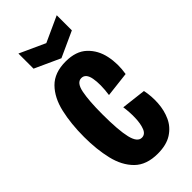

<svg xmlns="http://www.w3.org/2000/svg" viewBox="-229 -749 808 808"><g transform="rotate(-45 174.5 -345.5)"><path d="M187 11Q120 11 83 -25.5Q46 -62 31.5 -123Q17 -184 17 -258Q17 -336 31.5 -399.5Q46 -463 83 -500.5Q120 -538 187 -538Q248 -538 282 -506Q316 -474 326.5 -424.5Q337 -375 328 -322L216 -309Q224 -367 217 -404.5Q210 -442 184 -442Q157 -442 148 -396.5Q139 -351 139 -272Q139 -176 150 -130Q161 -84 187 -84Q207 -84 216 -106.5Q225 -129 226 -163Q227 -197 222 -230L332 -217Q340 -179 337.5 -139Q335 -99 319.5 -65Q304 -31 271.5 -10Q239 11 187 11ZM70 -702 184 -650 298 -702V-612L184 -560L70 -612Z"/></g></svg>

Font: Bricolage Grotesque 48pt Condensed SemiBold
Style: Regular
Weight: 600
Width: 3
Designer: Mathieu Triay
Foundry: Atelier Triay
Version: Version 1.000; ttfautohint (v1.8.4.7-5d5b);gftools[0.9.32]